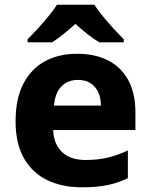

<svg xmlns="http://www.w3.org/2000/svg" viewBox="-20 -786 640 816"><path d="M307.5 -557.5Q384.6 -557.5 440.2 -528.8Q495.7 -500.2 525.6 -444.6Q555.5 -389.1 555.5 -308V-233.5H206Q208 -174.8 243 -140.5Q278.1 -106.1 343.3 -106.1Q395 -106.1 436.8 -115.9Q478.7 -125.8 523.4 -146.5V-29Q483 -9 438 0.5Q392.9 10 326.5 10Q245.1 10 181.9 -20Q118.7 -50 82.4 -112.5Q46.2 -175 46.2 -270.1Q46.2 -366.2 79.1 -429.8Q112 -493.5 170.9 -525.5Q229.8 -557.5 307.5 -557.5ZM311.9 -446.4Q268.4 -446.4 241.4 -419Q214.3 -391.7 209.3 -337.2H408.9Q408.9 -369 397.9 -393.3Q386.9 -417.5 365.5 -431.9Q344.1 -446.4 311.9 -446.4ZM380.9 -766Q395.6 -743.3 418.1 -715.8Q440.6 -688.3 464.4 -662.5Q488.2 -636.7 505.9 -619V-606H402.1Q376.1 -621.3 351.5 -641.1Q326.8 -660.9 300.5 -684.5Q274.2 -660.9 250.9 -642Q227.6 -623 201.6 -606H97.1V-619Q116.1 -637.7 139.6 -663.3Q163.1 -689 185.5 -716.2Q207.8 -743.3 222.2 -766Z"/></svg>

Font: Noto Sans Oriya
Style: Regular
Weight: 400
Designer: Amélie Bonet and Sol Matas
Foundry: Google LLC
Version: Version 2.006